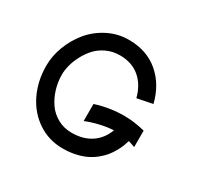

<svg xmlns="http://www.w3.org/2000/svg" viewBox="-147 -856 1063 1032"><g transform="rotate(30 385.0 -340.0)"><path d="M686 -298.8Q617.7 -315.9 557.1 -315.9Q467.3 -315.9 380.9 -288.1V-182.1Q417.5 -197.3 463.1 -208Q508.8 -218.8 546.9 -220.2Q524.4 -160.2 475.6 -127.7Q426.8 -95.2 356 -95.2Q308.1 -95.2 269 -116.5Q230 -137.7 205.6 -172.9Q181.2 -208 168 -251.2Q154.8 -294.4 154.8 -340.8Q154.8 -367.2 162.6 -398.2Q170.4 -429.2 188 -462.9Q205.6 -496.6 230.2 -523.7Q254.9 -550.8 292.5 -568.4Q330.1 -585.9 374 -585.9Q449.2 -585.9 497.8 -544.4Q546.4 -502.9 564.9 -430.2L660.2 -449.2Q633.8 -556.2 559.6 -619.1Q485.4 -682.1 374 -682.1Q305.7 -682.1 245.4 -651.1Q185.1 -620.1 144.8 -571Q104.5 -522 81.3 -461.4Q58.1 -400.9 58.1 -340.8Q58.1 -245.6 95.7 -167.5Q133.3 -89.4 201.9 -43.7Q270.5 2 356 2Q398.4 2 435.5 -6.3Q472.7 -14.6 499.8 -28.1Q526.9 -41.5 549.8 -60.3Q572.8 -79.1 587.9 -97.9Q603 -116.7 615.2 -138.4Q627.4 -160.2 633.8 -176.8Q640.1 -193.4 645 -210Q656.2 -208 686 -196.8Z"/></g></svg>

Font: Comic Neue Angular
Style: Bold
Weight: 700
Designer: Craig Rozynski
Foundry: Craig Rozynski
Version: Version 2.003